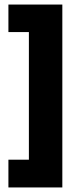

<svg xmlns="http://www.w3.org/2000/svg" viewBox="-20 -723 355 844"><path d="M254 101H107V-689H254ZM254 101H17V-21H254ZM254 -582H17V-703H254Z"/></svg>

Font: Bricolage Grotesque SemiCondensed ExtraBold
Style: Regular
Weight: 800
Width: 4
Designer: Mathieu Triay
Foundry: Atelier Triay
Version: Version 1.001;gftools[0.9.33.dev8+g029e19f]